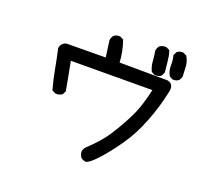

<svg xmlns="http://www.w3.org/2000/svg" viewBox="-138 -948 1276 1175"><g transform="rotate(20 500.0 -360.0)"><path d="M529.8 56.6Q525.4 56.2 521.2 54.9Q517.1 53.7 513.2 52.2Q509.3 50.8 505.9 48.6Q502.4 46.4 499 43.5L498.5 43L498 42.5Q487.3 27.3 485.4 8.3V7.8V7.3Q487.8 -10.3 498.5 -23.4L499 -23.9Q578.6 -97.7 619.1 -160.6Q632.8 -182.1 645.3 -202.6Q657.7 -223.1 668.9 -242.9Q680.2 -262.7 689.9 -282.2Q720.2 -339.4 737.3 -393.6Q745.1 -418.9 752 -444.3Q758.8 -469.7 764.2 -495.1L233.9 -493.2Q242.7 -446.3 251.5 -402.3Q260.7 -355.5 268.6 -308.6V-306.6L268.1 -305.2L258.3 -285.6L257.3 -284.2L256.3 -283.2Q237.8 -270.5 214.4 -272.5H213.4L212.4 -272.9L192.9 -282.7L190.4 -284.2L189.5 -286.6Q171.9 -349.1 160.2 -414.1Q148.4 -478.5 134.8 -538.6V-539.6V-540.5Q135.3 -544.9 136.5 -549.1Q137.7 -553.2 139.6 -557.1Q141.6 -561 144.3 -564.7Q147 -568.4 150.4 -571.3Q163.6 -585 188 -583L427.7 -585L413.1 -692.4V-693.4V-693.8Q415.5 -711.4 426.3 -724.6L426.8 -725.1Q442.4 -738.3 466.3 -736.3H467.3L468.3 -735.8L487.8 -726.1L490.2 -725.1L490.7 -722.7Q496.6 -706.1 501.5 -688.7Q506.3 -671.4 509.8 -653.3Q516.1 -620.6 518.1 -585L828.1 -583H828.6H829.1Q831.1 -582.5 832.8 -582.3Q834.5 -582 836.4 -581.5Q856.4 -576.2 863.3 -559.1Q870.1 -542 863.3 -517.1Q841.8 -413.6 802.2 -313.5Q763.2 -212.9 708.5 -134.8Q681.2 -95.7 655.3 -62.7Q629.4 -29.8 605 -2.9Q554.7 52.2 531.2 56.6H530.3ZM744.6 -587.4 725.1 -597.2 723.1 -598.1 722.2 -600.1Q708 -629.4 706.1 -663.6Q704.1 -696.8 698.2 -727.5V-728.5V-729Q700.7 -746.6 711.4 -759.8L711.9 -760.3L712.4 -760.7Q721.2 -767.1 731.7 -769.8Q742.2 -772.5 754.4 -771.5H755.4L756.3 -771L775.9 -761.2L778.3 -759.8L778.8 -757.8Q784.2 -741.7 787.4 -725.1Q790.5 -708.5 792 -690.9Q794.9 -656.7 798.8 -623.5V-622.1L798.3 -620.6L788.6 -600.1L788.1 -599.1L787.1 -598.1Q771.5 -585 746.6 -586.9H745.6ZM856.4 -599.1 836.9 -609.9 835.4 -610.8 835 -612.3Q818.4 -641.1 819.3 -676.8Q819.8 -688 819.1 -698.7Q818.4 -709.5 816.9 -719.5Q815.4 -729.5 812.5 -738.8L812 -740.7L813 -742.7L822.8 -762.2L823.2 -763.7L824.2 -764.2Q832 -771 842 -773.7Q852.1 -776.4 863.8 -775.4H864.7L865.7 -774.9L885.3 -765.1L886.7 -764.2L887.7 -762.7Q906.2 -731.9 907.2 -698.2Q908.2 -666.5 910.2 -635.3V-633.8L909.7 -632.3L899.9 -612.8L899.4 -611.8L898.4 -610.8Q882.8 -596.7 858.9 -598.6H857.4Z"/></g></svg>

Font: NaikaiFont
Style: SemiBold
Weight: 600
Version: Version 1.89